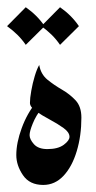

<svg xmlns="http://www.w3.org/2000/svg" viewBox="-26 -509 267 536"><path d="M91.3 -207.5Q74.7 -187 65.7 -164.8Q56.6 -142.6 56.6 -131.8Q56.6 -120.1 68.8 -106.4Q81.1 -92.8 106.4 -92.8Q135.7 -92.8 151.9 -104.7Q168 -116.7 168 -127Q168 -139.6 151.4 -151.6Q134.8 -163.6 112.8 -175.3Q90.8 -187 74.2 -198.7Q57.6 -210.4 57.6 -221.7Q57.6 -234.9 61.3 -255.6Q64.9 -276.4 71 -296.6Q77.1 -316.9 83.5 -327.6Q87.9 -301.8 106.4 -286.6Q125 -271.5 147 -258.8Q168.9 -246.1 185.1 -228.8Q201.2 -211.4 201.2 -180.7Q201.2 -129.9 188.2 -86.9Q175.3 -43.9 151.4 -18.3Q127.4 7.3 94.7 7.3Q56.6 7.3 38.1 -20Q19.5 -47.4 19.5 -76.2Q19.5 -110.4 34.7 -151.6Q49.8 -192.9 75.2 -223.6ZM45.9 -488.8Q78.1 -466.3 98.6 -436L45.9 -383.8Q35.6 -398.9 22.5 -411.9Q9.3 -424.8 -6.3 -436ZM141.6 -488.8Q173.8 -466.3 194.3 -436L141.6 -383.8Q131.3 -398.9 118.2 -411.9Q105 -424.8 89.4 -436Z"/></svg>

Font: Lateef Medium
Style: Regular
Weight: 500
Designer: SIL International
Foundry: SIL International
Version: Version 4.200